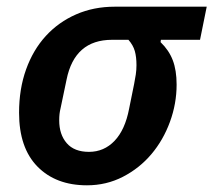

<svg xmlns="http://www.w3.org/2000/svg" viewBox="-20 -542 638 574"><path d="M461 -423 460 -416Q485 -392 496.5 -362Q508 -332 508 -289Q508 -232 488 -177.5Q468 -123 432.5 -81Q397 -39 347.5 -13.5Q298 12 240 12Q147 12 92 -44Q37 -100 37 -205Q37 -276 58 -334.5Q79 -393 117 -434.5Q155 -476 207.5 -499Q260 -522 323 -522H598L578 -423ZM315 -423Q203 -423 179 -304L161 -218Q159 -210 158 -201.5Q157 -193 157 -182Q157 -140 179.5 -114Q202 -88 246 -88Q291 -88 322.5 -121Q354 -154 366 -217L381 -291Q384 -306 386 -319.5Q388 -333 388 -347Q388 -372 383 -389.5Q378 -407 364 -423Z"/></svg>

Font: IBM Plex Sans SmBld
Style: Italic
Weight: 600
Italic angle: -11°
Designer: Mike Abbink, Paul van der Laan, Pieter van Rosmalen
Foundry: Bold Monday
Version: Version 3.005